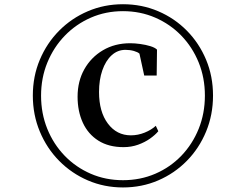

<svg xmlns="http://www.w3.org/2000/svg" viewBox="-20 -928 1070 886"><path d="M131.5 -487Q131.5 -576 163.8 -652.5Q196 -729 253 -786.5Q310 -844 385.5 -876.2Q461 -908.5 547.5 -908.5Q634.5 -908.5 710 -876.2Q785.5 -844 842.2 -786.5Q899 -729 931 -652.5Q963 -576 963 -487Q963 -398 931 -320.8Q899 -243.5 842.2 -185.8Q785.5 -128 710 -95.5Q634.5 -63 547.5 -63Q461 -63 385.5 -95.5Q310 -128 253 -185.8Q196 -243.5 163.8 -320.8Q131.5 -398 131.5 -487ZM169.5 -486.5Q169.5 -404.5 198.2 -333.5Q227 -262.5 278.5 -209.2Q330 -156 398.8 -126.2Q467.5 -96.5 547.5 -96.5Q627.5 -96.5 696.5 -126.2Q765.5 -156 816.8 -209.2Q868 -262.5 896.8 -333.5Q925.5 -404.5 925.5 -487Q925.5 -569 896.8 -639.8Q868 -710.5 816.8 -763.5Q765.5 -816.5 696.5 -846.5Q627.5 -876.5 547.5 -876.5Q468 -876.5 399.2 -846.5Q330.5 -816.5 279 -763.2Q227.5 -710 198.5 -639.2Q169.5 -568.5 169.5 -486.5ZM550 -249Q481.5 -249 434 -279Q386.5 -309 362.2 -361.8Q338 -414.5 338 -482Q338 -553 369.2 -608.5Q400.5 -664 455.2 -696.2Q510 -728.5 581 -728.5Q602 -728.5 627.2 -725Q652.5 -721.5 673.8 -715Q695 -708.5 704.5 -699L703 -579.5H645.5L623.5 -680.5Q616 -687.5 598 -692.8Q580 -698 559 -698Q522.5 -698 495 -672.8Q467.5 -647.5 452.2 -603.5Q437 -559.5 437 -503.5Q437 -412 477.8 -357.8Q518.5 -303.5 584 -303.5Q616.5 -303.5 647.5 -316Q678.5 -328.5 699 -347.5L710.5 -322.5Q696.5 -305.5 672.5 -288.5Q648.5 -271.5 617.2 -260.2Q586 -249 550 -249Z"/></svg>

Font: Merriweather 144pt
Style: Bold Italic
Weight: 700
Italic angle: -7.8°
Version: Version 2.101